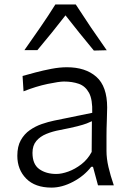

<svg xmlns="http://www.w3.org/2000/svg" viewBox="-20 -830 581 860"><path d="M210.9 10.3Q137.2 10.3 97.4 -30Q57.6 -70.3 57.6 -132.3Q57.6 -174.3 73.2 -202.1Q88.9 -230 113.8 -247.3Q138.7 -264.6 167.2 -274.4Q195.8 -284.2 221.7 -289.6L393.1 -324.7Q395 -384.3 378.7 -414.3Q362.3 -444.3 333 -454.6Q303.7 -464.8 266.6 -464.8Q245.1 -464.8 193.6 -454.1Q142.1 -443.4 85.4 -420.9L81.1 -489.7Q105 -496.6 139.2 -505.6Q173.3 -514.6 210.2 -521.7Q247.1 -528.8 279.8 -528.8Q362.8 -528.8 411.4 -486.1Q460 -443.4 460 -348.1Q460 -325.2 458.5 -289.6Q457 -253.9 457 -220.2V-153.8Q457 -120.1 465.8 -82Q474.6 -43.9 489.7 0H418.9L396.5 -83H388.7Q356.9 -42 307.4 -15.9Q257.8 10.3 210.9 10.3ZM232.4 -50.8Q255.9 -50.8 285.9 -61.5Q315.9 -72.3 344.2 -94Q372.6 -115.7 390.6 -149.4L391.6 -287.1Q382.8 -282.7 368.4 -277.1Q354 -271.5 326.2 -264.4Q298.3 -257.3 248.5 -247.6Q215.8 -241.7 187.7 -230.2Q159.7 -218.8 142.6 -198.5Q125.5 -178.2 125.5 -145.5Q125.5 -94.2 156 -72.5Q186.5 -50.8 232.4 -50.8ZM400.4 -603.5Q368.2 -642.6 335.9 -682.4Q303.7 -722.2 273.4 -761.2Q243.7 -722.7 211.9 -683.6Q180.2 -644.5 147.5 -605.5H89.4Q126 -657.2 161.1 -708.3Q196.3 -759.3 228 -810.1H319.3Q352.1 -759.3 386.7 -708Q421.4 -656.7 458 -605Z"/></svg>

Font: Pinar-DS3-FD Regular
Style: Regular
Weight: 400
Designer: Amin Abedi
Version: Version 3.000